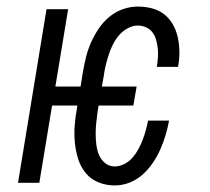

<svg xmlns="http://www.w3.org/2000/svg" viewBox="-20 -558 640 586"><path d="M330 8Q304 8 280.5 -1.5Q257 -11 241.5 -30Q226 -49 218.5 -73Q211 -97 208.5 -123Q206 -149 208 -175.5Q210 -202 215 -228L216 -236H139L100 0H35L122 -530H188L149 -294H226L233 -338Q237 -361 242.5 -383.5Q248 -406 257.5 -427.5Q267 -449 280.5 -469.5Q294 -490 313 -506Q332 -522 355 -530Q378 -538 400 -538Q423 -538 444 -532.5Q465 -527 481 -514.5Q497 -502 507.5 -483.5Q518 -465 522.5 -444.5Q527 -424 527.5 -401.5Q528 -379 524 -358Q524 -357 524 -356Q524 -355 523 -354H459Q459 -355 459 -355.5Q459 -356 459 -356Q461 -370 462 -383.5Q463 -397 461.5 -410.5Q460 -424 456.5 -436.5Q453 -449 445.5 -459Q438 -469 426 -474.5Q414 -480 400 -480Q385 -480 369.5 -471.5Q354 -463 343 -450Q332 -437 324.5 -422Q317 -407 312 -391.5Q307 -376 303 -360Q299 -344 297 -328L291 -294H397L387 -236H281L278 -218Q276 -202 274 -185Q272 -168 272 -150.5Q272 -133 274 -116.5Q276 -100 282 -85.5Q288 -71 300.5 -60.5Q313 -50 330 -50Q345 -50 359.5 -57.5Q374 -65 384.5 -77Q395 -89 402.5 -103Q410 -117 415.5 -131.5Q421 -146 425 -160.5Q429 -175 432 -190H496Q492 -168 485.5 -146Q479 -124 469.5 -102.5Q460 -81 446.5 -61Q433 -41 415 -25Q397 -9 375 -0.5Q353 8 330 8Z"/></svg>

Font: Iosevka Curly LtExObl
Style: Regular
Weight: 300
Width: 7
Italic angle: -9°
Monospace: yes
Designer: Belleve Invis
Foundry: Belleve Invis
Version: Version 11.1.0; ttfautohint (v1.8.3)